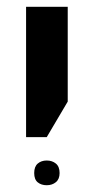

<svg xmlns="http://www.w3.org/2000/svg" viewBox="-20 -618 271 567"><path d="M57 -213V-598H180V-318L118 -213ZM118 -71Q102 -71 91.5 -79.5Q81 -88 81 -107Q81 -126 91.5 -135Q102 -144 118 -144Q134 -144 145 -135Q156 -126 156 -107Q156 -89 145 -80Q134 -71 118 -71Z"/></svg>

Font: Noto Sans Hebrew Condensed SemiBold
Style: Regular
Weight: 600
Width: 3
Designer: Monotype Design Team
Foundry: Monotype Imaging Inc.
Version: Version 2.004; ttfautohint (v1.8.4.7-5d5b)